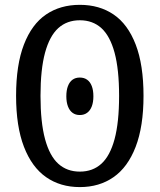

<svg xmlns="http://www.w3.org/2000/svg" viewBox="-20 -762 660 794"><path d="M46.5 -365.7Q46.5 -493.8 79 -577.9Q111.5 -662 170.4 -702Q229.3 -742 310.2 -742Q391 -742 449.8 -702Q508.7 -662 541.1 -577.9Q573.5 -493.8 573.5 -365.7Q573.5 -239.2 541 -154.8Q508.5 -70.5 449.5 -29.4Q390.5 11.7 310.2 11.7Q229.7 11.7 170.7 -29.4Q111.7 -70.5 79.1 -154.8Q46.5 -239.2 46.5 -365.7ZM472.5 -365.7Q472.5 -475 453.8 -544.2Q435 -613.3 399.2 -645.8Q363.3 -678.2 310.2 -678.2Q257 -678.2 221.1 -645.8Q185.2 -613.3 166.3 -544.2Q147.5 -475 147.5 -365.7Q147.5 -256.2 166.3 -186.7Q185.2 -117.2 221.1 -84.8Q257 -52.3 310.2 -52.3Q363.3 -52.3 399.2 -84.8Q435 -117.2 453.8 -186.6Q472.5 -256 472.5 -365.7ZM254.3 -363.8Q254.3 -388.5 260.9 -405.9Q267.5 -423.3 279.8 -432.3Q292.2 -441.3 310 -441.3Q327.8 -441.3 340.4 -432.3Q353 -423.3 359.6 -405.9Q366.2 -388.5 366.2 -363.8Q366.2 -339.7 359.6 -322.2Q353 -304.8 340.4 -295.6Q327.8 -286.3 310 -286.3Q292.2 -286.3 279.8 -295.6Q267.5 -304.8 260.9 -322.2Q254.3 -339.7 254.3 -363.8Z"/></svg>

Font: Monaspace Xenon Var ExtraLight
Style: Regular
Weight: 200
Designer: Riley Cran and the Lettermatic Team
Version: Version 1.200 (Monaspace Xenon Var)